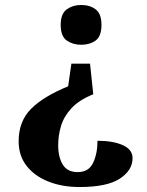

<svg xmlns="http://www.w3.org/2000/svg" viewBox="-20 -560 590 772"><path d="M306 -540Q341 -540 364.5 -522.5Q388 -505 388 -460Q388 -414 364.5 -397Q341 -380 306 -380Q273 -380 248.5 -397Q224 -414 224 -460Q224 -505 248.5 -522.5Q273 -540 306 -540ZM355 -181Q298 -158 267.5 -125Q237 -92 225.5 -54Q214 -16 214 24Q214 72 232.5 102Q251 132 292 132Q337 132 354.5 94.5Q372 57 372 6Q434 6 473.5 23.5Q513 41 513 76Q513 125 461.5 158.5Q410 192 300 192Q230 192 174.5 170Q119 148 87 107Q55 66 55 8Q55 -72 104.5 -122Q154 -172 254 -213L267 -304H342Z"/></svg>

Font: Noto Serif
Style: Bold
Weight: 700
Designer: Monotype Design Team
Foundry: Monotype Imaging Inc.
Version: Version 2.014